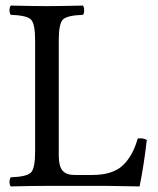

<svg xmlns="http://www.w3.org/2000/svg" viewBox="-20 -667 568 689"><path d="M148.9 0Q97.2 0 19 2Q14.2 -2 14.2 -13.9Q14.2 -25.9 19 -30.8Q75.2 -32.7 90.6 -47.4Q106 -62 106 -122.1V-522.9Q106 -583 90.6 -597.4Q75.2 -611.8 19 -613.8Q14.2 -617.7 14.2 -629.9Q14.2 -642.1 19 -647Q110.8 -645 147.9 -645Q188 -645 277.8 -647Q281.7 -642.1 282 -630.1Q282.2 -618.2 277.8 -613.8Q221.7 -611.8 206.3 -597.4Q190.9 -583 190.9 -522.9V-108.9Q190.9 -70.8 204.3 -54.9Q217.8 -39.1 248 -39.1H311Q384.3 -39.1 420.7 -73.5Q457 -107.9 474.1 -169.9Q491.2 -172.9 506.8 -165Q497.1 -78.1 481 2Q388.7 0 361.8 0Z"/></svg>

Font: Linux Libertine
Style: Regular
Weight: 400
Designer: Philipp H. Poll
Foundry: Philipp H. Poll
Version: Version 5.3.0 ; ttfautohint (v0.9)